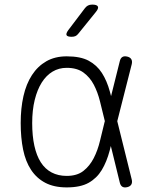

<svg xmlns="http://www.w3.org/2000/svg" viewBox="-20 -805 640 835"><path d="M321 -659Q315 -651 308 -648Q301 -645 292 -645Q273 -645 269.5 -652Q266 -659 277 -674L349 -769Q355 -777 362.5 -781Q370 -785 381 -785Q401 -785 405.5 -777Q410 -769 397 -753ZM553 -24Q556 -11 551 -2.5Q546 6 533 9Q520 12 512 7Q504 2 501 -11L462 -170Q460 -160 457 -150Q444 -101 422.5 -65.5Q401 -30 365.5 -10Q330 10 270 10Q215 10 177 -10Q139 -30 115 -66.5Q91 -103 80.5 -154.5Q70 -206 70 -270Q70 -334 82 -387Q94 -440 119 -478.5Q144 -517 181.5 -538.5Q219 -560 270 -560Q330 -560 365.5 -541Q401 -522 423 -488Q445 -454 458 -406Q461 -397 463 -387L501 -539Q504 -552 512 -557Q520 -562 533 -559Q546 -556 551 -547.5Q556 -539 553 -526L490 -278ZM436 -278 435 -282Q425 -323 415 -363.5Q405 -404 388 -436.5Q371 -469 343 -489.5Q315 -510 270 -510Q236 -510 208.5 -493.5Q181 -477 161.5 -446Q142 -415 131 -370.5Q120 -326 120 -270Q120 -214 129.5 -171Q139 -128 157.5 -99Q176 -70 204.5 -55Q233 -40 270 -40Q315 -40 342.5 -61.5Q370 -83 387.5 -117Q405 -151 415 -193Q425 -235 435 -275Z"/></svg>

Font: Maple Mono NL Thin
Style: Regular
Weight: 250
Monospace: yes
Designer: subframe7536
Version: Version 7.000